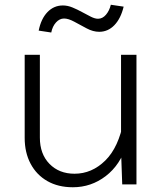

<svg xmlns="http://www.w3.org/2000/svg" viewBox="-20 -777 690 809"><path d="M148 -546V-197Q148 -128 188.5 -86.5Q229 -45 294 -45Q367 -45 423.5 -100.5Q480 -156 501 -268L514 -168Q487 -82 425.5 -35Q364 12 287 12Q225 12 179.5 -14Q134 -40 109 -87Q84 -134 84 -196V-546ZM555 -546V0H495L490 -141V-546ZM196 -640 143 -648Q153 -698 180 -726Q207 -754 245 -754Q265 -754 285.5 -745.5Q306 -737 326 -726Q346 -715 363 -706.5Q380 -698 393 -698Q412 -698 426.5 -715Q441 -732 447 -757L501 -749Q489 -699 462 -671Q435 -643 398 -643Q372 -643 345 -657.5Q318 -672 293 -685.5Q268 -699 250 -699Q231 -699 216 -682.5Q201 -666 196 -640Z"/></svg>

Font: Azeret Mono ExtraLight
Style: Regular
Weight: 250
Designer: Martin Vácha
Foundry: Displaay
Version: Version 1.002